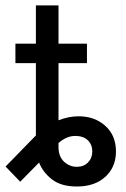

<svg xmlns="http://www.w3.org/2000/svg" viewBox="-41 -676 464 705"><path d="M241.2 8.8Q183.6 8.8 150.1 -17.1Q116.7 -43 102.5 -79.1L33.2 -8.8L-20.5 -64.5L90.8 -178.7V-444.3H15.6V-515.6H90.8V-656.2H173.8V-515.6H278.3V-444.3H173.8V-234.4Q211.4 -249 248 -249Q306.6 -249 345.7 -213.9Q384.8 -178.7 384.8 -120.1Q384.8 -62.5 345.9 -26.9Q307.1 8.8 241.2 8.8ZM173.8 -150.9V-136.7Q173.8 -101.1 194.1 -82.3Q214.4 -63.5 241.2 -63.5Q266.6 -63.5 282.2 -79.6Q297.9 -95.7 297.9 -120.1Q297.9 -142.6 284.9 -157.5Q272 -172.4 250 -175.8Q226.6 -179.2 207.8 -171.9Q189 -164.6 173.8 -150.9Z"/></svg>

Font: Inter Display
Style: Regular
Weight: 400
Designer: Rasmus Andersson
Foundry: rsms
Version: Version 4.000;git-37864ae